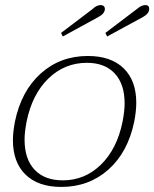

<svg xmlns="http://www.w3.org/2000/svg" viewBox="-20 -728 609 758"><path d="M221 -598 345 -692Q361 -708 378 -708Q385 -708 389.5 -704Q394 -700 394 -693Q394 -674 367 -660L228 -584ZM396 -598 520 -692Q538 -708 554 -708Q569 -708 569 -693Q569 -674 543 -660L403 -584ZM31 -175Q31 -206 39 -248Q64 -369 141 -438Q218 -507 327 -507Q418 -507 468 -458.5Q518 -410 518 -322Q518 -290 510 -248Q485 -127 408 -58.5Q331 10 222 10Q131 10 81 -38.5Q31 -87 31 -175ZM464 -248Q472 -290 472 -320Q472 -396 433 -438Q394 -480 323 -480Q235 -480 171 -418Q107 -356 85 -248Q77 -206 77 -177Q77 -100 116.5 -58Q156 -16 228 -16Q315 -16 378.5 -78Q442 -140 464 -248Z"/></svg>

Font: Trirong ExtraLight
Style: Italic
Weight: 275
Italic angle: -12°
Designer: Katatrad Team
Foundry: CadsonDemak
Version: Version 1.003